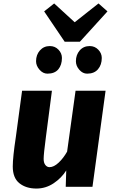

<svg xmlns="http://www.w3.org/2000/svg" viewBox="-20 -1083 666 1113"><path d="M191 10Q131 10 92.5 -20.8Q54 -51.5 54 -118Q54 -171.5 72 -290Q81 -357 90 -423.8Q99 -490.5 108 -557H281Q272 -489.5 263.5 -422.5Q255 -355.5 246 -288Q239.5 -238.5 236.2 -207Q233 -175.5 233 -162Q233 -139 243 -126.5Q253 -114 267 -114Q292 -114 319.8 -140Q347.5 -166 369 -204L418 -557H592L516 0H361L364 -95Q336.5 -51 290.8 -20.5Q245 10 191 10ZM255 -656Q229 -656 209 -679Q189 -702 189 -728Q189 -765.5 211.5 -790.8Q234 -816 269 -816Q299 -816 319 -795Q339 -774 339 -747Q339 -706.5 318 -681.2Q297 -656 255 -656ZM485 -656Q459.5 -656 439.8 -678.5Q420 -701 420 -728Q420 -765 442 -790.5Q464 -816 500 -816Q529.5 -816 549.8 -795Q570 -774 570 -747Q570 -707.5 548.2 -681.8Q526.5 -656 485 -656ZM355 -841 236 -1017 294 -1063 413 -954 551 -1063 603 -1017 443 -841Z"/></svg>

Font: Merriweather Sans ExtraBold
Style: Italic
Weight: 800
Italic angle: -7.5°
Designer: Eben Sorkin
Foundry: Eben Sorkin
Version: Version 2.001; ttfautohint (v1.8.3)